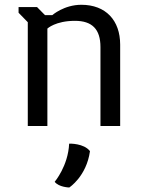

<svg xmlns="http://www.w3.org/2000/svg" viewBox="-20 -540 624 823"><path d="M99.1 0H183.1V-417.5C183.1 -417.5 217.8 -450.7 301.3 -450.7C375 -450.7 410.6 -414.6 410.6 -338.4V0H495.1V-348.6C495.1 -452.6 433.6 -519.5 328.6 -519.5C254.4 -519.5 204.1 -475.1 204.1 -475.1H172.9L138.7 -509.8H59.6V-485.4L99.1 -444.8ZM276.4 75.7C272 171.9 214.4 239.3 214.4 239.3C232.4 262.7 276.9 263.7 276.9 263.7C276.9 263.7 350.6 216.3 365.7 107.9C339.4 73.7 278.3 75.7 276.4 75.7Z"/></svg>

Font: Basic
Style: Regular
Weight: 400
Designer: Magnus Gaarde
Foundry: Magnus Gaarde
Version: Version 1.001